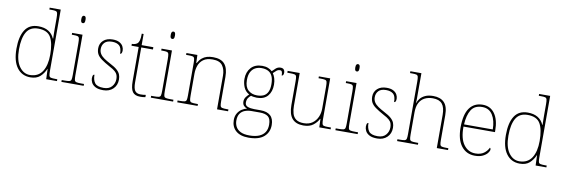

<svg xmlns="http://www.w3.org/2000/svg" viewBox="-65 -1286 6015 2053"><g transform="rotate(10 2942.0 -260.0)"><path d="M264 10Q172 10 119 -61.5Q66 -133 66 -267Q66 -399 112.5 -471Q159 -543 256 -543Q323 -543 366.5 -516Q410 -489 430 -441H434Q433 -469 432.5 -495.5Q432 -522 432 -543V-662Q432 -699 428 -715.5Q424 -732 409.5 -736Q395 -740 365 -740H340V-760H460V-94Q460 -59 464 -43.5Q468 -28 484 -24Q500 -20 537 -20H553V0H436L432 -111H430Q408 -59 369.5 -24.5Q331 10 264 10ZM258 -14Q347 -16 390 -83Q433 -150 433 -265Q433 -390 396 -454Q359 -518 259 -518Q171 -518 132.5 -452Q94 -386 94 -264Q94 -143 140.5 -78Q187 -13 258 -14Z M601 0V-20H631Q668 -20 684 -24Q700 -28 704 -43.5Q708 -59 708 -94V-438Q708 -475 704 -491.5Q700 -508 685.5 -512Q671 -516 641 -516H623V-536H736V-94Q736 -59 740 -43.5Q744 -28 760.5 -24Q777 -20 813 -20H843V0ZM717 -658Q707 -658 700.5 -666Q694 -674 694 -698Q694 -721 700.5 -729.5Q707 -738 717 -738Q728 -738 734 -729.5Q740 -721 740 -698Q740 -674 734 -666Q728 -658 717 -658Z M1056 10Q1000 10 969.5 -7Q939 -24 927 -48.5Q915 -73 915 -95Q915 -109 917.5 -118.5Q920 -128 924.5 -132.5Q929 -137 936 -137Q936 -80 960.5 -47.5Q985 -15 1056 -15Q1115 -15 1145 -50Q1175 -85 1175 -132Q1175 -156 1168 -175.5Q1161 -195 1140.5 -213Q1120 -231 1079 -252Q1021 -284 987.5 -308.5Q954 -333 940 -359.5Q926 -386 926 -422Q926 -475 963 -508.5Q1000 -542 1064 -542Q1109 -542 1136.5 -527Q1164 -512 1176 -489.5Q1188 -467 1188 -445Q1188 -426 1183 -415.5Q1178 -405 1167 -405Q1167 -470 1139 -493.5Q1111 -517 1061 -517Q1006 -517 980 -489.5Q954 -462 954 -421Q954 -390 969 -366.5Q984 -343 1012.5 -323.5Q1041 -304 1081 -283Q1132 -257 1158 -233.5Q1184 -210 1193.5 -185.5Q1203 -161 1203 -131Q1203 -68 1162 -29Q1121 10 1056 10Z M1457 10Q1399 10 1374.5 -24Q1350 -58 1350 -141V-511H1272V-531Q1293 -531 1308.5 -536.5Q1324 -542 1334 -551Q1344 -560 1351 -584Q1358 -608 1358 -657H1378V-536H1505V-511H1378V-132Q1378 -68 1396 -41.5Q1414 -15 1456 -15Q1473 -15 1485.5 -16Q1498 -17 1514 -20V5Q1498 8 1484.5 9Q1471 10 1457 10Z M1572 0V-20H1602Q1639 -20 1655 -24Q1671 -28 1675 -43.5Q1679 -59 1679 -94V-438Q1679 -475 1675 -491.5Q1671 -508 1656.5 -512Q1642 -516 1612 -516H1594V-536H1707V-94Q1707 -59 1711 -43.5Q1715 -28 1731.5 -24Q1748 -20 1784 -20H1814V0ZM1688 -658Q1678 -658 1671.5 -666Q1665 -674 1665 -698Q1665 -721 1671.5 -729.5Q1678 -738 1688 -738Q1699 -738 1705 -729.5Q1711 -721 1711 -698Q1711 -674 1705 -666Q1699 -658 1688 -658Z M1859 0V-20H1882Q1919 -20 1935 -24Q1951 -28 1955 -43.5Q1959 -59 1959 -94V-442Q1959 -477 1955 -492.5Q1951 -508 1936.5 -512Q1922 -516 1892 -516H1864V-536H1983L1986 -449H1990Q2010 -485 2034 -505Q2058 -525 2087.5 -533.5Q2117 -542 2154 -542Q2240 -542 2279.5 -496.5Q2319 -451 2319 -357V-94Q2319 -59 2323 -43.5Q2327 -28 2343.5 -24Q2360 -20 2396 -20H2411V0H2291V-365Q2291 -432 2260.5 -474.5Q2230 -517 2154 -517Q2089 -517 2052.5 -490Q2016 -463 2001.5 -421Q1987 -379 1987 -334V-94Q1987 -59 1991 -43.5Q1995 -28 2011.5 -24Q2028 -20 2064 -20H2080V0Z M2675 240Q2584 240 2535.5 197Q2487 154 2487 80Q2487 39 2505 8.5Q2523 -22 2550.5 -40Q2578 -58 2606 -63Q2584 -70 2569 -86.5Q2554 -103 2554 -132Q2554 -161 2572 -184Q2590 -207 2602 -216Q2559 -239 2541 -282.5Q2523 -326 2523 -372Q2523 -446 2566 -494Q2609 -542 2688 -542Q2724 -542 2751 -531Q2778 -520 2796 -503Q2810 -518 2832 -537.5Q2854 -557 2883 -557Q2908 -557 2919 -544Q2930 -531 2930 -513Q2930 -496 2925 -486Q2920 -476 2909 -476Q2909 -505 2903 -517Q2897 -529 2883 -529Q2861 -529 2845.5 -516.5Q2830 -504 2811 -485Q2825 -466 2835 -435Q2845 -404 2845 -364Q2845 -289 2805.5 -242.5Q2766 -196 2688 -196Q2676 -196 2654 -199Q2632 -202 2624 -206Q2607 -193 2594.5 -174Q2582 -155 2582 -126Q2582 -93 2612 -82Q2642 -71 2682 -71H2751Q2822 -71 2859 -37.5Q2896 -4 2896 65Q2896 144 2840.5 192Q2785 240 2675 240ZM2679 215Q2742 215 2784 197.5Q2826 180 2847 147Q2868 114 2868 66Q2868 1 2837.5 -22.5Q2807 -46 2749 -46H2658Q2618 -46 2585.5 -33.5Q2553 -21 2534 7Q2515 35 2515 82Q2515 117 2530.5 147.5Q2546 178 2582 196.5Q2618 215 2679 215ZM2685 -221Q2726 -221 2755.5 -234.5Q2785 -248 2801 -280Q2817 -312 2817 -365Q2817 -419 2801.5 -452.5Q2786 -486 2756.5 -501.5Q2727 -517 2685 -517Q2646 -517 2616 -501Q2586 -485 2568.5 -451.5Q2551 -418 2551 -364Q2551 -290 2589 -255.5Q2627 -221 2685 -221Z M3229 10Q3147 10 3106.5 -37.5Q3066 -85 3066 -184V-442Q3066 -477 3062 -492.5Q3058 -508 3042 -512Q3026 -516 2989 -516H2963V-536H3094V-181Q3094 -134 3105 -96Q3116 -58 3145.5 -36.5Q3175 -15 3229 -15Q3285 -15 3322 -41.5Q3359 -68 3378 -110.5Q3397 -153 3397 -202V-442Q3397 -477 3393 -492.5Q3389 -508 3373 -512Q3357 -516 3320 -516H3302V-536H3425V-94Q3425 -60 3429 -44Q3433 -28 3447.5 -24Q3462 -20 3492 -20H3524V0H3401L3398 -91H3394Q3375 -52 3335.5 -21Q3296 10 3229 10Z M3576 0V-20H3606Q3643 -20 3659 -24Q3675 -28 3679 -43.5Q3683 -59 3683 -94V-438Q3683 -475 3679 -491.5Q3675 -508 3660.5 -512Q3646 -516 3616 -516H3598V-536H3711V-94Q3711 -59 3715 -43.5Q3719 -28 3735.5 -24Q3752 -20 3788 -20H3818V0ZM3692 -658Q3682 -658 3675.5 -666Q3669 -674 3669 -698Q3669 -721 3675.5 -729.5Q3682 -738 3692 -738Q3703 -738 3709 -729.5Q3715 -721 3715 -698Q3715 -674 3709 -666Q3703 -658 3692 -658Z M4031 10Q3975 10 3944.5 -7Q3914 -24 3902 -48.5Q3890 -73 3890 -95Q3890 -109 3892.5 -118.5Q3895 -128 3899.5 -132.5Q3904 -137 3911 -137Q3911 -80 3935.5 -47.5Q3960 -15 4031 -15Q4090 -15 4120 -50Q4150 -85 4150 -132Q4150 -156 4143 -175.5Q4136 -195 4115.5 -213Q4095 -231 4054 -252Q3996 -284 3962.5 -308.5Q3929 -333 3915 -359.5Q3901 -386 3901 -422Q3901 -475 3938 -508.5Q3975 -542 4039 -542Q4084 -542 4111.5 -527Q4139 -512 4151 -489.5Q4163 -467 4163 -445Q4163 -426 4158 -415.5Q4153 -405 4142 -405Q4142 -470 4114 -493.5Q4086 -517 4036 -517Q3981 -517 3955 -489.5Q3929 -462 3929 -421Q3929 -390 3944 -366.5Q3959 -343 3987.5 -323.5Q4016 -304 4056 -283Q4107 -257 4133 -233.5Q4159 -210 4168.5 -185.5Q4178 -161 4178 -131Q4178 -68 4137 -29Q4096 10 4031 10Z M4246 0V-20H4271Q4308 -20 4324 -24Q4340 -28 4344 -43.5Q4348 -59 4348 -94V-662Q4348 -699 4344 -715.5Q4340 -732 4325.5 -736Q4311 -740 4281 -740H4256V-760H4376V-482Q4376 -474 4375.5 -465Q4375 -456 4374.5 -448.5Q4374 -441 4373 -435H4375Q4384 -461 4403.5 -485.5Q4423 -510 4457.5 -526Q4492 -542 4544 -542Q4622 -542 4663.5 -499.5Q4705 -457 4705 -362V-94Q4705 -59 4709 -43.5Q4713 -28 4729.5 -24Q4746 -20 4782 -20H4799V0H4677V-360Q4677 -441 4645.5 -479Q4614 -517 4544 -517Q4494 -517 4456 -497.5Q4418 -478 4397 -438Q4376 -398 4376 -334V-94Q4376 -59 4380 -43.5Q4384 -28 4400.5 -24Q4417 -20 4453 -20H4472V0Z M5091 10Q4998 10 4943.5 -60.5Q4889 -131 4889 -262Q4889 -404 4939 -473Q4989 -542 5082 -542Q5165 -542 5212.5 -475.5Q5260 -409 5260 -290V-276H4918Q4917 -146 4965.5 -80.5Q5014 -15 5092 -15Q5149 -15 5184 -40.5Q5219 -66 5236 -103Q5241 -100 5243 -96Q5245 -92 5245 -85Q5245 -68 5227.5 -45.5Q5210 -23 5176 -6.5Q5142 10 5091 10ZM5232 -300Q5231 -397 5193 -457Q5155 -517 5081 -517Q4997 -517 4961 -458Q4925 -399 4920 -300Z M5578 10Q5486 10 5433 -61.5Q5380 -133 5380 -267Q5380 -399 5426.5 -471Q5473 -543 5570 -543Q5637 -543 5680.5 -516Q5724 -489 5744 -441H5748Q5747 -469 5746.5 -495.5Q5746 -522 5746 -543V-662Q5746 -699 5742 -715.5Q5738 -732 5723.5 -736Q5709 -740 5679 -740H5654V-760H5774V-94Q5774 -59 5778 -43.5Q5782 -28 5798 -24Q5814 -20 5851 -20H5867V0H5750L5746 -111H5744Q5722 -59 5683.5 -24.5Q5645 10 5578 10ZM5572 -14Q5661 -16 5704 -83Q5747 -150 5747 -265Q5747 -390 5710 -454Q5673 -518 5573 -518Q5485 -518 5446.5 -452Q5408 -386 5408 -264Q5408 -143 5454.5 -78Q5501 -13 5572 -14Z"/></g></svg>

Font: Noto Serif Gujarati Thin
Style: Regular
Weight: 250
Version: Version 2.102